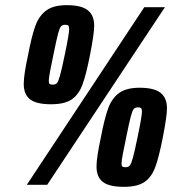

<svg xmlns="http://www.w3.org/2000/svg" viewBox="-20 -716 692 744"><path d="M72 -391Q72 -426 89 -504Q103 -578 117.5 -617Q132 -656 160 -676Q188 -696 239 -696Q295 -696 320 -676.5Q345 -657 345 -616Q345 -586 329 -504Q314 -427 299.5 -388Q285 -349 257.5 -330.5Q230 -312 178 -312Q121 -312 96.5 -331Q72 -350 72 -391ZM84 0 539 -688H619L163 0ZM231 -504Q248 -585 248 -604Q248 -614 244.5 -617Q241 -620 233 -620Q222 -620 216.5 -614Q211 -608 205 -585.5Q199 -563 187 -504Q179 -466 174 -439.5Q169 -413 169 -403Q169 -393 172.5 -390.5Q176 -388 184 -388Q195 -388 200.5 -394Q206 -400 212.5 -423Q219 -446 231 -504ZM354 -71Q354 -106 371 -184Q385 -258 399.5 -297Q414 -336 442 -356Q470 -376 521 -376Q577 -376 602 -356.5Q627 -337 627 -296Q627 -266 611 -184Q596 -107 581.5 -68Q567 -29 539.5 -10.5Q512 8 460 8Q403 8 378.5 -11Q354 -30 354 -71ZM513 -184Q530 -265 530 -284Q530 -294 526.5 -297Q523 -300 515 -300Q504 -300 498.5 -294Q493 -288 487 -265.5Q481 -243 469 -184Q461 -146 456 -119.5Q451 -93 451 -83Q451 -73 454.5 -70.5Q458 -68 466 -68Q477 -68 482.5 -74Q488 -80 494.5 -103Q501 -126 513 -184Z"/></svg>

Font: Saira Ultra Condensed Black
Style: Italic
Weight: 900
Width: 1
Italic angle: -12°
Designer: Hector Gatti with collaboration of the Omnibus-Type team
Foundry: Omnibus-Type
Version: Version 1.001; ttfautohint (v1.8)